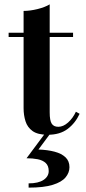

<svg xmlns="http://www.w3.org/2000/svg" viewBox="-20 -610 396 879"><path d="M198.5 7Q153 7 129.2 -10Q105.5 -27 96.8 -54.8Q88 -82.5 88 -114.5V-560Q117.5 -560 151.8 -568.5Q186 -577 207.5 -590V-95.5Q207.5 -58 216.8 -43.8Q226 -29.5 247 -29.5Q269.5 -29.5 291.5 -49Q313.5 -68.5 327.5 -98.5L344.5 -89Q325 -46.5 289.8 -19.8Q254.5 7 198.5 7ZM19.5 -440.5V-460H314.5V-440.5ZM111 249V229.5Q155.5 229.5 179.2 213.8Q203 198 203 173Q203 149 189.2 136.2Q175.5 123.5 152.5 119Q129.5 114.5 101.5 114.5L189 -3H213.5L156 74.5Q198 76 230 84.5Q262 93 280 110.2Q298 127.5 298 155.5Q298 180.5 280.2 202Q262.5 223.5 221.5 236.2Q180.5 249 111 249Z"/></svg>

Font: Bodoni Moda 11pt SemiBold
Style: Regular
Weight: 600
Designer: Owen Earl
Foundry: indestructible type
Version: Version 2.004